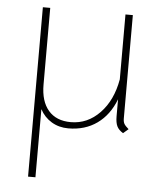

<svg xmlns="http://www.w3.org/2000/svg" viewBox="-51 -514 652 778"><g transform="rotate(5 275.5 -125.5)"><path d="M481 -8 460 10Q442 -1 435 -15.5Q428 -30 428 -56V-125Q403 -60 354 -25Q305 10 237 10Q199 10 169 -8Q139 -26 122 -58V219H92V-470H122V-158Q122 -90 154 -53Q186 -16 245 -16Q313 -16 363 -68Q413 -120 428 -206V-470H458V-50Q458 -36 462.5 -28Q467 -20 481 -8Z"/></g></svg>

Font: KoHo ExtraLight
Style: Regular
Weight: 275
Version: Version 1.000; ttfautohint (v1.6)